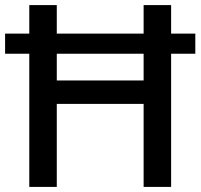

<svg xmlns="http://www.w3.org/2000/svg" viewBox="-20 -734 788 754"><path d="M95 0V-523H0V-602H95V-714H203V-602H544V-714H652V-602H747V-523H652V0H544V-326H203V0ZM203 -418H544V-523H203Z"/></svg>

Font: Noto Sans Cham Medium
Style: Regular
Weight: 500
Version: Version 2.002